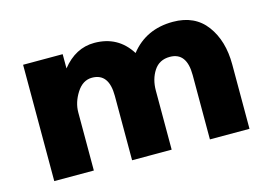

<svg xmlns="http://www.w3.org/2000/svg" viewBox="-68 -577 982 703"><g transform="rotate(-15 422.5 -225.5)"><path d="M505 -224V0H355V-244Q355 -330 291 -330Q256 -330 233 -294Q210 -258 210 -220V0H60V-441H210V-387Q261 -451 332 -451Q422 -451 469 -376Q528 -451 630 -451Q713 -451 756.5 -392.5Q800 -334 800 -244V0H650V-244Q650 -330 586 -330Q546 -330 525.5 -298.5Q505 -267 505 -224Z"/></g></svg>

Font: Puffins on Iceburgs(2)
Style: on-Iceburgs-Bold
Weight: 700
Version: Version 1.0